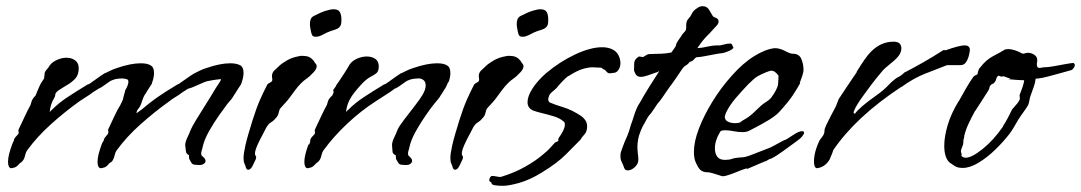

<svg xmlns="http://www.w3.org/2000/svg" viewBox="-20 -545 3502 622"><path d="M15 0Q6 -3 6 -21Q6 -32 9.5 -46Q13 -60 20 -79V-78Q21 -83 23.5 -86.5Q26 -90 25 -91Q26 -97 33.5 -104.5Q41 -112 40 -113V-114Q42 -118 40 -119Q38 -120 41 -127Q52 -150 61 -169.5Q70 -189 79 -205Q79 -205 81 -212Q83 -219 86 -225V-223Q87 -227 90.5 -230.5Q94 -234 95 -235Q99 -246 101.5 -251Q104 -256 108 -266Q110 -271 113 -276Q116 -281 123 -291Q123 -291 123.5 -297Q124 -303 125 -310Q127 -315 131.5 -320Q136 -325 136 -325Q144 -341 161.5 -349.5Q179 -358 195 -358Q212 -358 223.5 -349.5Q235 -341 235 -324Q235 -302 223.5 -290Q212 -278 198 -270Q192 -266 178.5 -258Q165 -250 162 -245Q159 -241 159 -239Q159 -238 159 -236.5Q159 -235 157 -230Q149 -217 145.5 -205.5Q142 -194 141 -182Q145 -187 150 -191Q171 -212 197.5 -229.5Q224 -247 265 -272H267Q268 -272 280.5 -281Q293 -290 306.5 -299.5Q320 -309 323 -309Q323 -309 335 -315Q347 -321 360 -325Q404 -340 436 -340Q459 -340 470 -332Q479 -326 479 -308Q479 -295 473 -278V-279Q473 -275 470 -270.5Q467 -266 463 -260Q461 -257 456 -249Q451 -241 450 -239V-240Q444 -229 442.5 -224Q441 -219 437 -208Q433 -198 428 -192.5Q423 -187 422 -178L440 -191Q463 -211 488.5 -229Q514 -247 556 -272H557Q558 -272 570.5 -281Q583 -290 597 -299.5Q611 -309 614 -309H613Q619 -312 628 -316.5Q637 -321 650 -325Q694 -340 726 -340Q748 -340 761 -332Q769 -324 769 -309Q769 -296 763 -278V-279Q763 -275 760 -270.5Q757 -266 753 -260Q751 -257 746 -249Q741 -241 740 -239V-240Q734 -229 729.5 -223.5Q725 -218 717 -209Q708 -197 690.5 -172.5Q673 -148 657.5 -120.5Q642 -93 637 -71Q636 -65 633.5 -57.5Q631 -50 632 -45V-44Q632 -42 636 -38.5Q640 -35 642 -33Q646 -27 646 -24Q646 -18 639 -13.5Q632 -9 616 -11Q604 -11 600.5 -17Q597 -23 593 -30V-31Q593 -33 592.5 -35Q592 -37 592 -41Q594 -43 590.5 -43.5Q587 -44 583 -51Q583 -51 581.5 -61Q580 -71 580 -75Q580 -85 587 -99.5Q594 -114 598 -125Q603 -136 615 -156Q627 -176 640.5 -197Q654 -218 663 -233Q680 -262 690.5 -277Q701 -292 690 -288Q686 -288 667 -285Q648 -282 640 -278Q635 -276 624 -271Q613 -266 603 -262Q593 -258 590 -258Q590 -258 579.5 -251.5Q569 -245 560 -238Q554 -234 545 -228.5Q536 -223 530 -218Q481 -183 435.5 -142.5Q390 -102 358 -58Q354 -53 352 -44Q350 -35 347 -29Q344 -22 339.5 -19.5Q335 -17 333 -15Q326 -5 318 -2.5Q310 0 305 0Q296 -3 296 -21Q296 -32 299.5 -46Q303 -60 310 -79V-78Q311 -83 314 -86.5Q317 -90 316 -91Q317 -97 324 -104.5Q331 -112 330 -113V-114Q333 -118 331 -119Q329 -120 331 -127Q342 -150 351 -169.5Q360 -189 370 -205L378 -222V-220Q378 -224 381.5 -236.5Q385 -249 385 -249V-251Q396 -270 396 -280Q396 -287 390.5 -288.5Q385 -290 376 -291Q371 -291 361.5 -290Q352 -289 343 -285Q339 -284 329.5 -277Q320 -270 311 -264Q302 -258 299 -258H300Q292 -253 285.5 -249Q279 -245 270 -238L239 -218Q190 -183 145 -142.5Q100 -102 68 -58Q64 -53 62 -44Q60 -35 57 -29Q53 -22 49 -19.5Q45 -17 43 -15Q35 -5 27.5 -2.5Q20 0 15 0Z M1002 -426Q993 -426 990.5 -432.5Q988 -439 987 -445Q986 -450 985 -456Q984 -462 984 -468Q984 -476 986.5 -482.5Q989 -489 996 -493Q1019 -505 1035 -510Q1051 -515 1061 -515Q1076 -515 1081 -506Q1086 -497 1086 -483Q1086 -479 1086 -475.5Q1086 -472 1085 -467Q1082 -454 1065.5 -449Q1049 -444 1038 -439Q1031 -435 1021.5 -430.5Q1012 -426 1004 -426ZM784 5Q780 5 777 -1Q775 -9 772 -15Q769 -21 769 -33Q769 -47 775 -74Q781 -101 798 -155Q811 -196 822 -221Q833 -246 845 -269V-270Q848 -274 854 -277Q860 -280 862 -283H861Q863 -285 862 -289.5Q861 -294 861 -298Q861 -309 868.5 -316.5Q876 -324 884 -331Q892 -339 909 -349Q926 -359 949 -363Q952 -364 955 -364Q958 -364 961 -364Q978 -364 987 -357Q996 -350 1000 -342Q1002 -340 1004 -337Q1006 -334 1006 -330Q1006 -326 1002.5 -319.5Q999 -313 988 -303Q983 -297 973.5 -290.5Q964 -284 956 -276Q946 -266 937 -254Q928 -242 920 -231Q913 -221 905 -212.5Q897 -204 889 -195Q885 -191 883 -180.5Q881 -170 874 -163Q867 -154 858.5 -149Q850 -144 845 -135V-136Q840 -127 834 -115Q828 -103 822 -92Q812 -72 809 -62.5Q806 -53 806 -48Q806 -42 808.5 -40Q811 -38 809 -30Q805 -21 798.5 -8Q792 5 784 5Z M975 0Q966 -3 966 -21Q966 -32 969.5 -46Q973 -60 980 -79V-76Q982 -76 984 -83Q986 -90 985 -91Q986 -97 993.5 -104.5Q1001 -112 1000 -113V-114Q1002 -118 1000 -119Q998 -120 1001 -127Q1012 -150 1021 -169.5Q1030 -189 1039 -205Q1039 -205 1041 -212Q1043 -219 1046 -225V-223Q1047 -227 1051 -230.5Q1055 -234 1056 -235Q1061 -244 1061 -248Q1061 -250 1060 -250Q1059 -250 1059 -251Q1059 -252 1061 -255.5Q1063 -259 1069 -267H1068Q1072 -272 1080.5 -285Q1089 -298 1097.5 -311Q1106 -324 1108 -328Q1116 -345 1133.5 -353.5Q1151 -362 1168 -362Q1184 -362 1195.5 -354.5Q1207 -347 1207 -330Q1207 -314 1199.5 -308Q1192 -302 1179.5 -295.5Q1167 -289 1152 -273Q1123 -242 1113 -222.5Q1103 -203 1101 -182Q1105 -187 1110 -191Q1131 -212 1157.5 -229.5Q1184 -247 1225 -272H1227Q1228 -272 1240.5 -281Q1253 -290 1266.5 -299.5Q1280 -309 1283 -309Q1283 -309 1295 -315Q1307 -321 1320 -325Q1364 -340 1396 -340Q1419 -340 1430 -332Q1439 -326 1439 -308Q1439 -295 1433 -278V-280Q1432 -280 1429 -272.5Q1426 -265 1423 -260Q1421 -257 1416 -249Q1411 -241 1410 -239V-240Q1404 -229 1399 -223.5Q1394 -218 1387 -209Q1377 -197 1360 -172.5Q1343 -148 1327.5 -120.5Q1312 -93 1307 -71Q1306 -65 1303.5 -57.5Q1301 -50 1302 -45V-44Q1302 -42 1306 -38.5Q1310 -35 1311 -33Q1315 -29 1315 -24Q1315 -18 1308.5 -13.5Q1302 -9 1285 -11Q1274 -11 1270.5 -17Q1267 -23 1263 -30V-31Q1263 -33 1262.5 -35Q1262 -37 1262 -41Q1263 -43 1259.5 -43.5Q1256 -44 1252 -51Q1252 -51 1251 -61Q1250 -71 1250 -75Q1250 -85 1257 -99.5Q1264 -114 1268 -125Q1273 -136 1289 -157Q1305 -178 1322.5 -200.5Q1340 -223 1349 -238Q1359 -255 1359 -268Q1359 -280 1352 -285.5Q1345 -291 1336 -291Q1331 -291 1321.5 -290Q1312 -289 1303 -285Q1299 -284 1289.5 -277Q1280 -270 1271 -264Q1262 -258 1259 -258Q1252 -253 1246 -248.5Q1240 -244 1230 -238L1199 -218Q1149 -186 1104.5 -144Q1060 -102 1028 -58Q1024 -53 1022 -44Q1020 -35 1017 -29Q1013 -22 1009 -19.5Q1005 -17 1003 -15Q995 -5 987.5 -2.5Q980 0 975 0Z M1672 -426Q1663 -426 1660.5 -432.5Q1658 -439 1657 -445Q1656 -450 1655 -456Q1654 -462 1654 -468Q1654 -476 1656.5 -482.5Q1659 -489 1666 -493Q1689 -505 1705 -510Q1721 -515 1731 -515Q1746 -515 1751 -506Q1756 -497 1756 -483Q1756 -479 1756 -475.5Q1756 -472 1755 -467Q1752 -454 1735.5 -449Q1719 -444 1708 -439Q1701 -435 1691.5 -430.5Q1682 -426 1674 -426ZM1454 5Q1450 5 1447 -1Q1445 -9 1442 -15Q1439 -21 1439 -33Q1439 -47 1445 -74Q1451 -101 1468 -155Q1481 -196 1492 -221Q1503 -246 1515 -269V-270Q1518 -274 1524 -277Q1530 -280 1532 -283H1531Q1533 -285 1532 -289.5Q1531 -294 1531 -298Q1531 -309 1538.5 -316.5Q1546 -324 1554 -331Q1562 -339 1579 -349Q1596 -359 1619 -363Q1622 -364 1625 -364Q1628 -364 1631 -364Q1648 -364 1657 -357Q1666 -350 1670 -342Q1672 -340 1674 -337Q1676 -334 1676 -330Q1676 -326 1672.5 -319.5Q1669 -313 1658 -303Q1653 -297 1643.5 -290.5Q1634 -284 1626 -276Q1616 -266 1607 -254Q1598 -242 1590 -231Q1583 -221 1575 -212.5Q1567 -204 1559 -195Q1555 -191 1553 -180.5Q1551 -170 1544 -163Q1537 -154 1528.5 -149Q1520 -144 1515 -135V-136Q1510 -127 1504 -115Q1498 -103 1492 -92Q1482 -72 1479 -62.5Q1476 -53 1476 -48Q1476 -42 1478.5 -40Q1481 -38 1479 -30Q1475 -21 1468.5 -8Q1462 5 1454 5Z M1609 57Q1593 57 1582 55Q1571 53 1572 46Q1570 46 1566 42L1565 40Q1565 32 1570 27L1571 26Q1572 25 1574 25Q1581 25 1590 27Q1599 29 1603 28Q1646 15 1681.5 -5Q1717 -25 1742 -47Q1752 -55 1760.5 -64Q1769 -73 1776 -81Q1778 -84 1782.5 -85.5Q1787 -87 1788 -88L1789 -89Q1789 -91 1788.5 -92.5Q1788 -94 1790 -98Q1810 -126 1810 -141Q1810 -150 1805 -152Q1794 -162 1774.5 -168Q1755 -174 1736 -178.5Q1717 -183 1707 -187Q1689 -195 1689 -214Q1689 -233 1704.5 -257.5Q1720 -282 1748 -307Q1793 -345 1843 -368.5Q1893 -392 1931 -392Q1951 -392 1966 -384Q1981 -376 1987 -358Q1990 -349 1990 -341Q1990 -328 1983.5 -318.5Q1977 -309 1968 -309Q1966 -309 1960.5 -308Q1955 -307 1951 -308Q1947 -310 1943 -315Q1939 -320 1937 -320H1936Q1932 -322 1930.5 -324Q1929 -326 1924 -326H1920L1900 -327Q1885 -327 1866 -321Q1847 -315 1821 -298V-299Q1812 -292 1802 -281.5Q1792 -271 1783 -260Q1777 -254 1769.5 -248Q1762 -242 1760 -237Q1756 -229 1756 -223Q1756 -217 1761 -213Q1777 -206 1805 -197.5Q1833 -189 1863 -169Q1869 -165 1875.5 -156.5Q1882 -148 1882 -135Q1882 -125 1878 -116Q1875 -111 1869 -104.5Q1863 -98 1861 -93L1860 -92Q1842 -74 1814 -45.5Q1786 -17 1735 14Q1696 38 1662 47.5Q1628 57 1609 57Z M2014 7Q2005 7 2002 -1Q1999 -11 1993.5 -21.5Q1988 -32 1991 -51Q1991 -51 1995 -62.5Q1999 -74 2003 -84Q2008 -95 2013 -107Q2018 -119 2024 -141Q2028 -151 2034.5 -172Q2041 -193 2051 -210V-209Q2066 -236 2082.5 -262.5Q2099 -289 2116 -315Q2111 -311 2102 -309Q2091 -305 2078 -300.5Q2065 -296 2056 -296Q2043 -296 2038.5 -306Q2034 -316 2034 -316V-317Q2034 -328 2034.5 -340.5Q2035 -353 2050 -362H2051Q2053 -362 2057.5 -361Q2062 -360 2063 -360Q2067 -362 2073 -366Q2079 -370 2086 -370H2087Q2104 -370 2123 -371Q2142 -372 2155 -375Q2161 -383 2166 -390.5Q2171 -398 2170 -400Q2171 -405 2177.5 -414.5Q2184 -424 2187 -428Q2189 -433 2195.5 -439.5Q2202 -446 2202 -448V-449Q2203 -451 2203 -456V-464Q2203 -469 2204.5 -474.5Q2206 -480 2210 -484Q2217 -491 2221.5 -501Q2226 -511 2239 -519Q2248 -525 2256 -525Q2270 -525 2277 -513.5Q2284 -502 2288 -495Q2289 -491 2298.5 -487.5Q2308 -484 2308 -475Q2308 -467 2296 -456Q2292 -451 2282 -440.5Q2272 -430 2264 -422Q2257 -415 2239 -389Q2255 -390 2272 -394Q2289 -398 2307 -398Q2312 -397 2324 -400.5Q2336 -404 2346 -404Q2350 -404 2352.5 -398.5Q2355 -393 2356 -390Q2352 -384 2339.5 -379Q2327 -374 2321 -373Q2317 -373 2300 -370Q2283 -367 2265.5 -363.5Q2248 -360 2241 -360Q2235 -361 2229 -353.5Q2223 -346 2215 -345Q2209 -337 2202.5 -333.5Q2196 -330 2191 -323Q2178 -304 2169 -290.5Q2160 -277 2156 -272Q2151 -266 2142.5 -253.5Q2134 -241 2125 -228Q2116 -215 2110 -209Q2106 -203 2097 -189.5Q2088 -176 2082 -170Q2077 -163 2074.5 -158Q2072 -153 2066 -142V-143Q2061 -134 2055 -119.5Q2049 -105 2047 -92Q2046 -87 2045.5 -81Q2045 -75 2045 -70Q2045 -57 2046.5 -46.5Q2048 -36 2048 -28Q2048 -14 2036.5 -3.5Q2025 7 2014 7ZM2357 -391Q2357 -391 2357 -391Q2357 -391 2356 -390L2357 -392Z M2322 26Q2319 26 2309 22.5Q2299 19 2288 16Q2277 13 2272 13H2271Q2252 13 2242.5 -2.5Q2233 -18 2230 -31Q2229 -36 2228.5 -41.5Q2228 -47 2228 -53Q2228 -86 2244 -128Q2260 -170 2287.5 -215Q2315 -260 2350 -299Q2386 -340 2423 -363Q2460 -386 2490 -389Q2506 -389 2523 -380Q2540 -371 2547 -371H2548Q2569 -371 2576 -354Q2583 -337 2583 -320Q2583 -310 2579 -299Q2575 -288 2572.5 -281Q2570 -274 2572 -276L2573 -277Q2562 -257 2548.5 -236.5Q2535 -216 2505 -183Q2493 -170 2472.5 -157.5Q2452 -145 2433 -135Q2414 -125 2406 -121Q2398 -117 2385 -117Q2372 -117 2356.5 -120Q2341 -123 2330 -123Q2324 -123 2319 -122Q2314 -121 2312 -116Q2296 -90 2296 -64Q2296 -48 2303.5 -37.5Q2311 -27 2329 -27Q2335 -27 2342 -28Q2349 -29 2356 -32Q2373 -35 2380 -35Q2387 -35 2395.5 -37Q2404 -39 2424 -47Q2446 -56 2457.5 -60Q2469 -64 2475.5 -67Q2482 -70 2489 -74Q2496 -78 2511 -86Q2522 -92 2523.5 -92Q2525 -92 2529 -94.5Q2533 -97 2550 -108Q2568 -120 2578 -120Q2585 -120 2585 -115Q2585 -111 2578.5 -103Q2572 -95 2556 -84Q2539 -72 2517.5 -56Q2496 -40 2478 -31Q2472 -30 2467.5 -26.5Q2463 -23 2455 -21L2399 3L2400 2Q2403 -1 2393.5 2Q2384 5 2369.5 11Q2355 17 2341.5 21.5Q2328 26 2322 26ZM2361 -146Q2365 -146 2369 -146.5Q2373 -147 2377 -148Q2384 -154 2390 -157Q2396 -160 2406 -167Q2416 -174 2434 -192Q2449 -207 2460 -213.5Q2471 -220 2478 -228Q2499 -257 2500.5 -272Q2502 -287 2502 -300Q2490 -316 2480 -316Q2474 -316 2462 -311Q2445 -304 2434.5 -298Q2424 -292 2404 -272Q2381 -248 2362 -225.5Q2343 -203 2332 -180Q2331 -176 2329.5 -172.5Q2328 -169 2328 -167Q2328 -156 2338 -151Q2348 -146 2361 -146Z M2626 0Q2617 -2 2617 -21Q2617 -54 2636 -92Q2642 -99 2646.5 -106Q2651 -113 2651 -122Q2651 -128 2657 -140.5Q2663 -153 2670.5 -167.5Q2678 -182 2684 -193Q2690 -204 2690 -206Q2692 -211 2694.5 -217.5Q2697 -224 2697 -224Q2707 -239 2721.5 -261Q2736 -283 2756 -312H2755Q2769 -335 2780.5 -351.5Q2792 -368 2802 -378Q2834 -410 2875 -410Q2900 -410 2900 -388Q2900 -369 2877 -349Q2868 -341 2858.5 -333.5Q2849 -326 2841 -318Q2833 -309 2819 -291.5Q2805 -274 2786 -248Q2784 -245 2775.5 -233.5Q2767 -222 2758.5 -208.5Q2750 -195 2746.5 -185.5Q2743 -176 2750 -177Q2764 -197 2819 -236Q2842 -252 2857 -268Q2872 -284 2887 -294Q2892 -296 2898 -300Q2904 -304 2911 -311H2912Q2939 -325 2970 -342.5Q3001 -360 3035 -382Q3038 -384 3043 -382Q3088 -398 3105 -398Q3122 -398 3122 -383Q3122 -380 3119.5 -368Q3117 -356 3110.5 -345Q3104 -334 3092 -334H3048Q3015 -321 2977.5 -306.5Q2940 -292 2900 -263H2899Q2752 -166 2679 -58Q2678 -53 2675 -46Q2672 -39 2668 -29Q2653 -3 2626 0Z M3099 -1Q3083 -1 3074 -6.5Q3065 -12 3057 -18Q3039 -33 3039 -73Q3039 -102 3050 -139.5Q3061 -177 3086 -218V-217Q3097 -237 3108.5 -257Q3120 -277 3133 -296Q3137 -300 3141 -301.5Q3145 -303 3147 -305Q3147 -309 3149.5 -316.5Q3152 -324 3156 -327Q3174 -351 3197 -363Q3220 -375 3233 -383H3232Q3238 -386 3246 -386Q3266 -386 3293 -371Q3297 -371 3301.5 -372.5Q3306 -374 3311 -374Q3321 -374 3331.5 -367Q3342 -360 3340 -345Q3339 -342 3339 -340Q3339 -338 3339 -336Q3339 -325 3347 -325Q3351 -325 3355 -326Q3359 -327 3363 -327Q3374 -327 3394 -330.5Q3414 -334 3432.5 -337.5Q3451 -341 3458 -341Q3462 -338 3462 -334Q3462 -330 3458.5 -325Q3455 -320 3451 -318Q3451 -318 3438.5 -314.5Q3426 -311 3408 -306Q3390 -301 3372.5 -296.5Q3355 -292 3345 -291L3335 -290Q3334 -278 3329 -264Q3324 -250 3318 -233Q3316 -228 3315 -220.5Q3314 -213 3311 -205Q3304 -193 3295 -181Q3286 -169 3278 -156Q3272 -146 3265.5 -134.5Q3259 -123 3250 -111Q3230 -85 3203.5 -59.5Q3177 -34 3149.5 -17.5Q3122 -1 3099 -1ZM3108 -34Q3128 -34 3163.5 -62.5Q3199 -91 3230 -136H3229Q3237 -148 3245.5 -164Q3254 -180 3259 -191Q3259 -191 3264.5 -197Q3270 -203 3276 -210.5Q3282 -218 3283 -222Q3284 -224 3284 -227Q3284 -229 3283.5 -230.5Q3283 -232 3283 -236V-237Q3289 -252 3293 -264Q3297 -276 3298 -285Q3291 -285 3276 -286Q3261 -287 3251.5 -288Q3242 -289 3251 -289H3254Q3254 -290 3245 -293Q3236 -296 3231 -298Q3228 -297 3225 -297Q3220 -297 3217.5 -299Q3215 -301 3212 -298Q3208 -294 3207 -288Q3206 -282 3199 -275L3198 -274Q3198 -275 3193 -272Q3188 -269 3189 -269L3188 -267Q3186 -266 3185.5 -261.5Q3185 -257 3182 -252Q3172 -236 3160.5 -218.5Q3149 -201 3139 -185V-186Q3129 -168 3119 -147Q3109 -126 3104 -106Q3104 -101 3102.5 -96.5Q3101 -92 3101 -89V-88Q3101 -77 3097 -69Q3093 -61 3093 -53Q3096 -46 3095 -42.5Q3094 -39 3098 -37Q3103 -34 3108 -34Z"/></svg>

Font: Vujahday Script
Style: Regular
Weight: 400
Designer: Robert E. Leuschke
Foundry: Robert E. Leuschke
Version: Version 1.010; ttfautohint (v1.8.3)